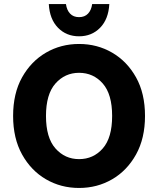

<svg xmlns="http://www.w3.org/2000/svg" viewBox="-20 -920 784 952"><path d="M45 -345Q45 -457 89.5 -536.5Q134 -616 208 -659Q282 -702 372 -702Q462 -702 536 -659Q610 -616 654.5 -536.5Q699 -457 699 -345Q699 -234 654.5 -154Q610 -74 536 -31Q462 12 372 12Q282 12 208 -31Q134 -74 89.5 -154Q45 -234 45 -345ZM208 -345Q208 -237 255 -184Q302 -131 372 -131Q443 -131 489.5 -184Q536 -237 536 -345Q536 -453 489.5 -506Q443 -559 372 -559Q302 -559 255 -506Q208 -453 208 -345ZM222 -900H307Q311 -870 327.5 -852.5Q344 -835 372 -835Q400 -835 416.5 -852.5Q433 -870 437 -900H522Q518 -825 476.5 -782.5Q435 -740 372 -740Q309 -740 267.5 -782.5Q226 -825 222 -900Z"/></svg>

Font: Radio Canada
Style: Bold
Weight: 700
Designer: Charles Daoud, Etienne Aubert Bonn, Alexandre Saumier Demers, Jacques Le Bailly
Foundry: Radio-Canada
Version: Version 2.104; ttfautohint (v1.8.4.7-5d5b);gftools[0.9.28.de